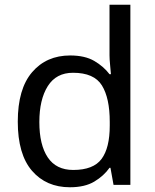

<svg xmlns="http://www.w3.org/2000/svg" viewBox="-20 -780 655 810"><path d="M275 10Q175 10 115 -59.5Q55 -129 55 -267Q55 -405 115.5 -475.5Q176 -546 276 -546Q338 -546 377.5 -523Q417 -500 442 -467H448Q447 -480 444.5 -505.5Q442 -531 442 -546V-760H530V0H459L446 -72H442Q418 -38 378 -14Q338 10 275 10ZM289 -63Q374 -63 408.5 -109.5Q443 -156 443 -250V-266Q443 -366 410 -419.5Q377 -473 288 -473Q217 -473 181.5 -416.5Q146 -360 146 -265Q146 -169 181.5 -116Q217 -63 289 -63Z"/></svg>

Font: Noto Sans Tamil Supplement
Style: Regular
Weight: 400
Designer: Ek Type
Foundry: Ek Type
Version: Version 2.001; ttfautohint (v1.8.4.7-5d5b)